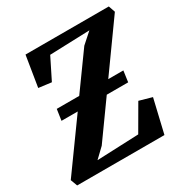

<svg xmlns="http://www.w3.org/2000/svg" viewBox="-185 -884 993 1025"><g transform="rotate(-30 311.0 -371.5)"><path d="M-0.5 0 -16 -41.5 199.5 -340.5H99.5L109.5 -408.5H248L405.5 -627L470 -684.5L223.5 -676L158 -544.5L79.5 -554.5L110 -743H623.5L637.5 -702.5L427 -408.5H520L510.5 -340.5H378.5L219 -118L161 -62.5L418 -73L508 -228L586 -206L537.5 0Z"/></g></svg>

Font: Merriweather 20pt ExtraBold
Style: Italic
Weight: 800
Italic angle: -7.8°
Version: Version 2.101